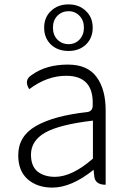

<svg xmlns="http://www.w3.org/2000/svg" viewBox="-20 -841 587 874"><path d="M218 13Q150 13 106 -25Q63 -63 63 -134Q63 -221 143 -267Q224 -314 378 -331Q403 -335 402 -363Q407 -496 281 -496Q194 -496 113 -435Q87 -477 125 -500Q190 -547 289 -547Q379 -547 420 -490Q461 -434 461 -338V0Q412 0 409 -40L406 -68Q305 13 218 13ZM230 -36Q308 -36 403 -119V-292Q250 -274 185 -237Q121 -200 121 -137Q121 -85 151 -60Q182 -36 230 -36ZM292 -609Q243 -609 212 -638Q181 -668 181 -715Q181 -762 212 -791Q243 -821 292 -821Q340 -821 371 -791Q402 -762 402 -715Q402 -668 371 -638Q340 -609 292 -609ZM241 -769Q221 -748 221 -715Q221 -682 241 -661Q262 -640 292 -640Q322 -640 342 -661Q362 -682 362 -715Q362 -748 342 -769Q322 -790 292 -790Q262 -790 241 -769Z"/></svg>

Font: Swei Half Moon CJK SC
Style: Light
Weight: 300
Version: Version 2.071